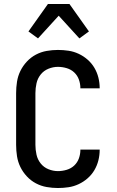

<svg xmlns="http://www.w3.org/2000/svg" viewBox="-20 -933 590 965"><path d="M271 12Q243 12 214.5 7Q186 2 160.5 -11.5Q135 -25 115 -46.5Q95 -68 82.5 -93.5Q70 -119 65.5 -147.5Q61 -176 61 -205V-465Q61 -494 65.5 -522.5Q70 -551 82.5 -576.5Q95 -602 115 -623.5Q135 -645 160.5 -658.5Q186 -672 214.5 -677Q243 -682 271 -682Q298 -682 324.5 -678Q351 -674 375.5 -662.5Q400 -651 420.5 -633Q441 -615 454.5 -592Q468 -569 474.5 -543Q481 -517 481 -490V-489H384V-490Q384 -512 376.5 -533Q369 -554 353 -569Q337 -584 315 -590.5Q293 -597 271 -597Q247 -597 223.5 -587.5Q200 -578 184.5 -558.5Q169 -539 163.5 -514.5Q158 -490 158 -465V-205Q158 -180 163.5 -155.5Q169 -131 184.5 -111.5Q200 -92 223.5 -82.5Q247 -73 271 -73Q293 -73 315 -79.5Q337 -86 353 -101Q369 -116 376.5 -137Q384 -158 384 -180V-181H481V-180Q481 -153 474.5 -127Q468 -101 454.5 -78Q441 -55 420.5 -37Q400 -19 375.5 -7.5Q351 4 324.5 8Q298 12 271 12ZM171 -740 123 -775 221 -913H329L427 -775L379 -740L275 -854Z"/></svg>

Font: Lode Dark Term
Style: Bold
Weight: 700
Monospace: yes
Designer: Belleve Invis
Foundry: Belleve Invis
Version: Version 29.2.0